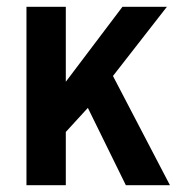

<svg xmlns="http://www.w3.org/2000/svg" viewBox="-20 -546 532 566"><path d="M58 0V-526H174V-305L341 -526H472L313 -322L481 0H351L239 -228L174 -157V0Z"/></svg>

Font: Archivo SemiCondensed SemiBold
Style: Regular
Weight: 600
Width: 4
Designer: Hector Gatti
Foundry: Omnibus-Type
Version: Version 2.001; ttfautohint (v1.8.3)